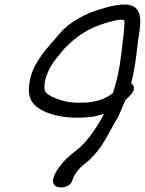

<svg xmlns="http://www.w3.org/2000/svg" viewBox="-20 -750 631 836"><path d="M126 -298C166 -253 268 -225 392 -243H393L394 -244C409 -248 421 -250 433 -255C408 -205 370 -148 332 -112C312 -94 290 -79 269 -59C252 -42 224 -9 215 18L211 31V32C208 47 217 66 244 66C264 66 288 59 295 35L299 24C310 -2 335 -28 356 -42V-43C368 -51 379 -63 391 -76C428 -115 463 -188 488 -231L489 -232H490C501 -255 514 -286 526 -314C536 -323 545 -332 552 -341C568 -358 566 -379 551 -388C566 -444 574 -507 579 -556C584 -605 607 -682 571 -715C542 -744 466 -725 428 -713C353 -693 285 -655 244 -609C225 -586 198 -555 177 -531L176 -530C153 -498 123 -458 112 -409C101 -361 103 -325 126 -298ZM473 -346C445 -323 400 -303 340 -303H338C303 -301 269 -306 245 -314C216 -323 190 -335 182 -346H181V-347C172 -356 171 -378 178 -407C180 -414 183 -423 188 -434C204 -474 231 -502 260 -538C313 -593 368 -630 448 -652C470 -658 494 -666 512 -664C524 -662 522 -661 522 -647C520 -615 517 -585 512 -548C506 -497 500 -443 484 -387V-386C481 -375 478 -364 474 -353Z"/></svg>

Font: Stray Cat
Style: ExBdExtObl
Weight: 800
Version: Version 1.0